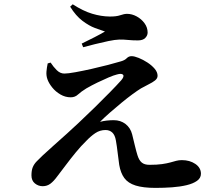

<svg xmlns="http://www.w3.org/2000/svg" viewBox="-20 -849 1040 907"><path d="M714.8 38.6Q656.2 38.6 620.6 27.4Q584.9 16.2 567.2 -8Q549.6 -32.2 543.2 -70.3Q539 -99.6 535.6 -128.9Q532.3 -158.2 527.5 -185.2Q523.2 -210.9 510.5 -222.9Q497.7 -234.8 478.5 -234.8Q452.1 -234.8 430.2 -220.1Q408.3 -205.3 387.5 -183.4Q362.9 -159.5 338.1 -129.2Q313.2 -98.9 291 -69.2Q268.7 -39.6 250.6 -16Q234.4 6.3 218.5 18.5Q202.6 30.6 181.7 30.6Q161 30.6 144.8 17.4Q128.6 4.2 128.6 -20.4Q128.6 -44.1 134.8 -59.2Q141.1 -74.2 153.1 -86.5Q165 -98.7 181.4 -114.4Q202.4 -133.9 233.5 -161.7Q264.7 -189.5 296.7 -218.2Q328.8 -246.9 352.1 -269.3Q389.6 -304.4 428.5 -342.5Q467.3 -380.6 500.5 -414.5Q533.6 -448.4 552.7 -469.8Q568 -487.8 561.4 -495.7Q554.9 -503.6 532.6 -497.2Q517.9 -493.7 492.9 -483.1Q468 -472.4 440.1 -459Q412.2 -445.5 387.7 -431.3Q362.4 -415.6 348.4 -402.5Q334.4 -389.3 314.1 -389.3Q288.5 -389.3 265.6 -402.6Q242.6 -415.9 226.6 -435.9Q210.6 -455.9 204.1 -474.4Q197.9 -492 199.5 -510.9Q201.1 -529.9 205.3 -549.4L219.1 -553.4Q232.3 -533 248.3 -517.3Q264.4 -501.5 284 -501.5Q300.9 -501.5 335.7 -507.8Q370.4 -514.1 411.2 -523.2Q452.1 -532.4 489.8 -542.2Q527.6 -552.1 551.5 -559.3Q569.3 -564.3 578.7 -574Q588.1 -583.7 601.7 -583.7Q614.6 -583.7 635.3 -575.4Q655.9 -567.1 676.3 -553.8Q696.7 -540.6 710.6 -524.3Q724.4 -508 724.4 -491Q724.4 -478.6 712.3 -468.9Q700.1 -459.3 682.1 -450.6Q664.1 -441.8 646.1 -431.5Q629.6 -421.4 605.2 -403.5Q580.8 -385.6 553.5 -363.1Q526.2 -340.6 499.7 -317.4Q473.1 -294.1 452.4 -273.4Q466.7 -277.4 484.1 -279.4Q501.6 -281.3 517 -281.3Q549.7 -281.3 573 -263.2Q596.4 -245 604.2 -214.4Q610.3 -189.6 617.3 -160.6Q624.3 -131.6 629.4 -115.7Q636.8 -91.6 649.8 -81Q662.7 -70.4 686.2 -70.4Q722 -70.4 745.4 -73.8Q768.8 -77.2 784.3 -81.5Q799.9 -85.9 812.4 -89.3Q824.9 -92.6 839.3 -92.6Q876.3 -92.6 902.7 -74.7Q929.2 -56.7 929.2 -28.2Q929.2 -7.9 910.8 5.2Q892.5 18.3 861.7 25.7Q830.9 33.1 792.5 35.9Q754.1 38.6 714.8 38.6ZM366 -643.1Q396.7 -657.8 425.9 -672.9Q455.1 -687.9 475.9 -700.1Q457 -706.1 428.7 -716.7Q400.5 -727.2 369.4 -750.7Q338.3 -774.1 311.4 -817.4L323.5 -828.7Q373.2 -796.7 415.5 -784.1Q457.7 -771.4 498.1 -770.9Q529.7 -770.6 548.2 -777.1Q566.6 -783.6 580.1 -783.6Q603.1 -783.6 625.4 -771.6Q647.8 -759.5 662.6 -739.4Q677.4 -719.2 677.4 -695.1Q677.4 -681.3 666.2 -669.7Q654.9 -658.1 631.4 -658.1Q606.1 -658.1 584.2 -660.3Q562.4 -662.6 543.6 -662.1Q523.5 -661.5 492 -655Q460.5 -648.4 428.1 -640.3Q395.7 -632.2 372.8 -625.9Z"/></svg>

Font: Noto Serif KR ExtraLight
Style: Regular
Weight: 200
Designer: Ryoko NISHIZUKA 西塚涼子 (kana & ideographs); Frank Grießhammer (Latin, Greek & Cyrillic); Wenlong ZHANG 张文龙 (bopomofo); San
Foundry: Adobe
Version: Version 2.002-H1;hotconv 1.1.0;makeotfexe 2.6.0